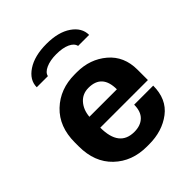

<svg xmlns="http://www.w3.org/2000/svg" viewBox="-207 -862 998 998"><g transform="rotate(-45 292.0 -363.5)"><path d="M301 -737Q388 -737 439.5 -701.5Q491 -666 491 -613H410Q405 -636 375.5 -649.5Q346 -663 299 -663Q254 -663 223 -649Q192 -635 188 -613H106Q106 -666 159.5 -701.5Q213 -737 301 -737ZM309 -521Q405 -521 473 -463.5Q541 -406 541 -307V-231H191Q191 -90 301 -90Q347 -90 373.5 -115.5Q400 -141 400 -191H540Q540 -92 473 -41Q406 10 309 10H293Q184 10 113.5 -57.5Q43 -125 43 -241V-270Q43 -386 114 -453.5Q185 -521 293 -521ZM294 -421Q250 -421 222.5 -390Q195 -359 191 -311H393Q393 -421 294 -421Z"/></g></svg>

Font: Chivo
Style: Bold
Weight: 700
Designer: Hector Gatti
Foundry: Omnibus-Type
Version: Version 1.007;PS 001.007;hotconv 1.0.88;makeotf.lib2.5.64775